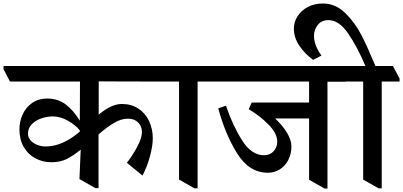

<svg xmlns="http://www.w3.org/2000/svg" viewBox="-60 -1034 2303 1097"><path d="M504 -569V-379Q576 -440 636 -440Q690 -440 730 -414Q770 -388 791.5 -343Q813 -298 813 -243Q813 -201 796.5 -140Q780 -79 754 -31L665 -104Q695 -142 723 -193.5Q751 -245 751 -279Q751 -313 729 -334.5Q707 -356 672 -356Q632 -356 591 -331.5Q550 -307 503 -266V41H485L394 -11L401 -177L400 -178Q357 -143 320 -125Q283 -107 235 -107Q184 -107 142 -129.5Q100 -152 75.5 -194.5Q51 -237 51 -295Q51 -340 69.5 -380.5Q88 -421 124 -446Q160 -471 209 -471Q272 -471 317 -436Q362 -401 396 -344L397 -568H-3L-40 -639V-657H823L861 -585V-568ZM200 -197Q297 -197 396 -282V-289Q372 -319 329.5 -343.5Q287 -368 243 -369Q211 -369 177.5 -358Q144 -347 122 -324.5Q100 -302 100 -271Q100 -239 130.5 -218Q161 -197 201 -197Z M1171 -585V-568H1069V42H1051L963 -8V-568H858L821 -639V-657H1133Z M1914 -567H1811V43H1794L1706 -7V-357H1512Q1555 -317 1580 -275Q1605 -233 1605 -198Q1605 -154 1587 -119.5Q1569 -85 1538 -66Q1507 -47 1471 -47Q1364 -47 1295.5 -156.5Q1227 -266 1187 -415L1231 -430Q1270 -316 1323.5 -231.5Q1377 -147 1449 -147Q1482 -147 1503 -169.5Q1524 -192 1524 -225Q1524 -272 1473.5 -323Q1423 -374 1361 -410L1378 -448H1706V-568H1168L1131 -639V-657H1876L1914 -585Z M2223 -585V-568H2121V42H2103L2015 -8V-568H1910L1873 -639V-657H2028Q1981 -767 1929 -843Q1877 -919 1816 -919Q1778 -919 1756 -892Q1734 -865 1734 -829Q1734 -799 1747 -768.5Q1760 -738 1776 -718V-716L1729 -692Q1684 -724 1651.5 -771Q1619 -818 1619 -871Q1619 -908 1640 -941Q1661 -974 1698.5 -994Q1736 -1014 1785 -1014Q1857 -1014 1913 -959Q1969 -904 2005 -833.5Q2041 -763 2085 -657H2185Z"/></svg>

Font: Martel
Style: Bold
Weight: 700
Designer: Dan Reynolds
Foundry: Dan Reynolds
Version: Version 1.001; ttfautohint (v1.1) -l 5 -r 5 -G 72 -x 0 -D la